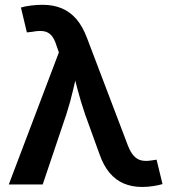

<svg xmlns="http://www.w3.org/2000/svg" viewBox="-20 -757 696 788"><path d="M16.1 0 221.7 -542 211.9 -569.8Q203.1 -598.6 190.4 -612.3Q177.7 -626 158.9 -628.9Q140.1 -631.8 112.8 -626.5L90.3 -624L65.9 -726.1Q81.5 -731 105.7 -734.1Q129.9 -737.3 154.8 -737.3Q198.7 -737.3 232.9 -723.1Q267.1 -709 293 -679.2Q318.8 -649.4 336.9 -601.6L504.9 -159.7Q516.1 -131.3 529.8 -116.7Q543.5 -102.1 561.3 -98.4Q579.1 -94.7 602.1 -98.6L622.6 -101.6L647 -1.5Q632.8 2.9 610.1 6.6Q587.4 10.3 563 10.3Q521.5 10.3 488 -3.9Q454.6 -18.1 429.4 -48.1Q404.3 -78.1 387.7 -126L329.1 -288.1Q311.5 -339.8 298.3 -389.9Q285.2 -439.9 271.5 -494.1H305.7Q292 -440.9 280.5 -390.1Q269 -339.4 252.4 -288.1L155.3 0Z"/></svg>

Font: V-Inter
Style: SemiBold-600
Weight: 600
Designer: Rasmus Andersson
Foundry: rsms
Version: Version 4.000;git-4146feb